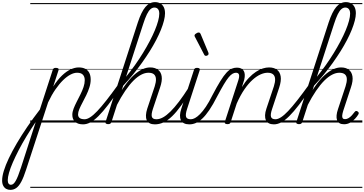

<svg xmlns="http://www.w3.org/2000/svg" viewBox="-285 -1154 3432 1808"><path d="M-188 634Q-209 634 -226.5 624.5Q-244 615 -254.5 595Q-265 575 -265 545Q-265 507 -249 454.5Q-233 402 -202 336.5Q-171 271 -127 196Q-83 121 -28.5 41Q26 -39 90 -122L211 -494Q215 -506 221 -510.5Q227 -515 240 -515Q257 -515 263.5 -509.5Q270 -504 266 -492L216 -339Q258 -404 299.5 -443.5Q341 -483 381 -501Q421 -519 456 -519Q494 -519 519 -505.5Q544 -492 556.5 -466.5Q569 -441 569 -405Q569 -369 557 -331.5Q545 -294 527.5 -258Q510 -222 492 -188.5Q474 -155 462 -126.5Q450 -98 450 -76Q450 -54 465.5 -42.5Q481 -31 512 -31Q521 -31 525 -23.5Q529 -16 527 -7Q525 2 518 9.5Q511 17 498 17Q448 17 422 -7Q396 -31 396 -73Q396 -100 408 -131Q420 -162 437.5 -196Q455 -230 472.5 -265Q490 -300 501.5 -334Q513 -368 513 -399Q513 -432 495.5 -450.5Q478 -469 441 -469Q412 -469 378.5 -451.5Q345 -434 309 -399Q273 -364 237 -312Q201 -260 168 -190L-39 443Q-62 515 -84.5 557Q-107 599 -132 616.5Q-157 634 -188 634ZM-182 586Q-170 586 -159.5 577.5Q-149 569 -138 550.5Q-127 532 -114.5 500.5Q-102 469 -87 423L52 -7Q5 63 -36 130.5Q-77 198 -109 260Q-141 322 -164.5 376Q-188 430 -200 472.5Q-212 515 -212 542Q-212 564 -204 575Q-196 586 -182 586ZM0 605H654V615H0ZM0 -20H654V0H0ZM0 -505H654V-500H0ZM0 -1125H654V-1115H0Z M497 17Q485 17 480 9.5Q475 2 477.5 -7Q480 -16 488.5 -23.5Q497 -31 512 -31Q535 -31 564.5 -50Q594 -69 631.5 -108.5Q669 -148 718 -210.5Q767 -273 829 -359Q838 -371 846 -368Q854 -365 856.5 -354Q859 -343 852 -332Q786 -235 734.5 -168Q683 -101 642 -60.5Q601 -20 566 -1.5Q531 17 497 17ZM654 605V615ZM654 -20V0ZM654 -505V-500ZM654 -1125V-1115Z M1173 17Q1144 17 1125 7Q1106 -3 1097 -22.5Q1088 -42 1089.5 -70Q1091 -98 1102 -132L1172 -341Q1185 -382 1183.5 -410.5Q1182 -439 1165 -454Q1148 -469 1113 -469Q1080 -469 1044.5 -450.5Q1009 -432 971.5 -394.5Q934 -357 894 -298.5Q854 -240 813 -160L806 -209Q850 -292 892.5 -351Q935 -410 976 -447Q1017 -484 1055 -501.5Q1093 -519 1129 -519Q1173 -519 1202 -498Q1231 -477 1237.5 -435Q1244 -393 1222 -329L1155 -129Q1138 -78 1145 -54.5Q1152 -31 1188 -31Q1197 -31 1201.5 -23.5Q1206 -16 1204.5 -7Q1203 2 1195 9.5Q1187 17 1173 17ZM733 15Q721 15 713.5 10Q706 5 709 -6L1013 -943Q1046 -1043 1084.5 -1088.5Q1123 -1134 1175 -1134Q1205 -1134 1226 -1121Q1247 -1108 1258 -1085Q1269 -1062 1269 -1029Q1269 -999 1259 -959.5Q1249 -920 1230.5 -874Q1212 -828 1185.5 -777Q1159 -726 1125.5 -672.5Q1092 -619 1052.5 -563.5Q1013 -508 968.5 -453.5Q924 -399 875 -347L764 -4Q760 6 753.5 10.5Q747 15 733 15ZM902 -431Q946 -485 986.5 -542Q1027 -599 1061.5 -655.5Q1096 -712 1124.5 -766Q1153 -820 1173 -868Q1193 -916 1204 -956.5Q1215 -997 1215 -1026Q1215 -1045 1209.5 -1057.5Q1204 -1070 1194 -1076.5Q1184 -1083 1169 -1083Q1150 -1083 1132.5 -1068Q1115 -1053 1098.5 -1019.5Q1082 -986 1064 -930ZM654 605H1330V615H654ZM654 -20H1330V0H654ZM654 -505H1330V-500H654ZM654 -1125H1330V-1115H654Z M1173 17Q1162 17 1157.5 9.5Q1153 2 1154.5 -7Q1156 -16 1164.5 -23.5Q1173 -31 1188 -31Q1218 -31 1250.5 -49Q1283 -67 1320.5 -104Q1358 -141 1400.5 -197Q1443 -253 1492 -330Q1499 -341 1508 -339.5Q1517 -338 1522 -330Q1527 -322 1521 -312Q1468 -225 1422.5 -162Q1377 -99 1336 -59.5Q1295 -20 1255 -1.5Q1215 17 1173 17ZM1330 605V615ZM1330 -20V0ZM1330 -505V-500ZM1330 -1125V-1115Z M1498 17Q1468 17 1448 7Q1428 -3 1418.5 -22.5Q1409 -42 1410 -69.5Q1411 -97 1423 -132L1541 -494Q1545 -506 1551 -510.5Q1557 -515 1571 -515Q1587 -515 1593 -509Q1599 -503 1595 -491L1477 -129Q1460 -78 1467 -54.5Q1474 -31 1512 -31Q1522 -31 1526.5 -23.5Q1531 -16 1529.5 -7Q1528 2 1520 9.5Q1512 17 1498 17ZM1330 605H1655V615H1330ZM1330 -20H1655V0H1330ZM1330 -505H1655V-500H1330ZM1330 -1125H1655V-1115H1330Z M1499 17Q1488 17 1484.5 9.5Q1481 2 1483.5 -7Q1486 -16 1493.5 -23.5Q1501 -31 1513 -31Q1530 -31 1551.5 -42.5Q1573 -54 1598.5 -79.5Q1624 -105 1653.5 -148.5Q1683 -192 1715 -257Q1758 -339 1790 -390.5Q1822 -442 1847.5 -469.5Q1873 -497 1896.5 -507Q1920 -517 1946 -517Q1956 -517 1958.5 -509.5Q1961 -502 1958.5 -493Q1956 -484 1950 -476.5Q1944 -469 1937 -469Q1921 -469 1904.5 -459.5Q1888 -450 1868.5 -426.5Q1849 -403 1823 -359.5Q1797 -316 1761 -248Q1721 -169 1686 -117.5Q1651 -66 1619.5 -37Q1588 -8 1558.5 4.5Q1529 17 1499 17ZM1655 605H1755V615H1655ZM1655 -20H1755V0H1655ZM1655 -505H1755V-500H1655ZM1655 -1125H1755V-1115H1655Z M1654 -628Q1650 -628 1646 -630Q1642 -632 1638 -639L1550 -808Q1548 -812 1547 -815Q1546 -818 1547 -822Q1548 -828 1555 -834Q1562 -840 1570.5 -844Q1579 -848 1587 -848Q1598 -848 1605 -832L1677 -659Q1678 -655 1678.5 -652Q1679 -649 1679 -646Q1678 -637 1669.5 -632.5Q1661 -628 1654 -628Z M2294 17Q2266 17 2247 7Q2228 -3 2219 -22.5Q2210 -42 2211 -69.5Q2212 -97 2224 -132L2294 -341Q2307 -382 2305.5 -410.5Q2304 -439 2286.5 -454Q2269 -469 2235 -469Q2204 -469 2168 -453Q2132 -437 2093.5 -402.5Q2055 -368 2017 -313Q1979 -258 1944 -179L1887 -4Q1884 6 1877.5 10.5Q1871 15 1856 15Q1844 15 1836.5 10Q1829 5 1832 -6L1958 -394Q1971 -433 1965.5 -451Q1960 -469 1937 -469Q1926 -469 1921.5 -476.5Q1917 -484 1918.5 -493Q1920 -502 1927 -509.5Q1934 -517 1946 -517Q1970 -517 1986 -509Q2002 -501 2010.5 -486Q2019 -471 2020 -450.5Q2021 -430 2015 -404L1993 -334Q2025 -386 2058.5 -421Q2092 -456 2125.5 -478Q2159 -500 2190 -509.5Q2221 -519 2248 -519Q2294 -519 2322.5 -498Q2351 -477 2358 -435Q2365 -393 2344 -329L2277 -127Q2260 -77 2267 -54Q2274 -31 2309 -31Q2319 -31 2323 -23.5Q2327 -16 2325.5 -7Q2324 2 2316 9.5Q2308 17 2294 17ZM1755 605H2451V615H1755ZM1755 -20H2451V0H1755ZM1755 -505H2451V-500H1755ZM1755 -1125H2451V-1115H1755Z M2294 17Q2282 17 2277 9.5Q2272 2 2274.5 -7Q2277 -16 2285.5 -23.5Q2294 -31 2309 -31Q2332 -31 2361.5 -50Q2391 -69 2428.5 -108.5Q2466 -148 2515 -210.5Q2564 -273 2626 -359Q2635 -371 2643 -368Q2651 -365 2653.5 -354Q2656 -343 2649 -332Q2583 -235 2531.5 -168Q2480 -101 2439 -60.5Q2398 -20 2363 -1.5Q2328 17 2294 17ZM2451 605V615ZM2451 -20V0ZM2451 -505V-500ZM2451 -1125V-1115Z M2955 16Q2928 16 2912 6Q2896 -4 2889 -23Q2882 -42 2884.5 -68.5Q2887 -95 2898 -127L2969 -341Q2982 -382 2981 -410.5Q2980 -439 2962.5 -454Q2945 -469 2910 -469Q2878 -469 2842 -450.5Q2806 -432 2768.5 -394.5Q2731 -357 2691 -298.5Q2651 -240 2610 -160L2603 -205Q2644 -288 2686.5 -347.5Q2729 -407 2770.5 -445Q2812 -483 2851 -501Q2890 -519 2926 -519Q2971 -519 2999 -498Q3027 -477 3034 -435Q3041 -393 3019 -329L2947 -110Q2939 -84 2937.5 -66.5Q2936 -49 2942.5 -40.5Q2949 -32 2964 -32Q2981 -32 2997.5 -42Q3014 -52 3028.5 -68Q3043 -84 3054 -99Q3059 -106 3065.5 -108.5Q3072 -111 3082 -105Q3092 -98 3093 -91Q3094 -84 3089 -76Q3078 -57 3058 -35.5Q3038 -14 3012 1Q2986 16 2955 16ZM2530 15Q2518 15 2510 10Q2502 5 2506 -6L2810 -943Q2843 -1043 2881.5 -1088.5Q2920 -1134 2972 -1134Q3002 -1134 3023 -1121Q3044 -1108 3055 -1085Q3066 -1062 3066 -1029Q3066 -999 3056 -959.5Q3046 -920 3027.5 -874Q3009 -828 2982.5 -777Q2956 -726 2922.5 -672.5Q2889 -619 2849.5 -563.5Q2810 -508 2765.5 -453.5Q2721 -399 2672 -347L2561 -4Q2557 6 2550.5 10.5Q2544 15 2530 15ZM2699 -431Q2743 -485 2783.5 -542Q2824 -599 2858.5 -655.5Q2893 -712 2921.5 -766Q2950 -820 2970 -868Q2990 -916 3001 -956.5Q3012 -997 3012 -1026Q3012 -1045 3006.5 -1057.5Q3001 -1070 2991 -1076.5Q2981 -1083 2966 -1083Q2947 -1083 2929.5 -1068Q2912 -1053 2895.5 -1019.5Q2879 -986 2861 -930ZM2451 605H3127V615H2451ZM2451 -20H3127V0H2451ZM2451 -505H3127V-500H2451ZM2451 -1125H3127V-1115H2451Z"/></svg>

Font: Playwrite CU Guides
Style: Regular
Weight: 400
Designer: Veronika Burian, José Scaglione
Foundry: TypeTogether
Version: Version 1.003